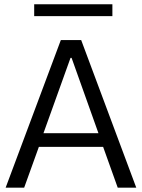

<svg xmlns="http://www.w3.org/2000/svg" viewBox="-20 -860 650 880"><path d="M158.2 -187 90.8 0H5.9L258.8 -676.3H352.1L604.5 0H519.5L452.6 -187ZM303.2 -594.7 179.2 -249.5H431.2L308.1 -594.7ZM495.1 -840.3V-786.1H136.7V-840.3Z"/></svg>

Font: Estedad-FD Regular
Style: FD-Regular
Weight: 400
Designer: Amin Abedi
Version: Version 7.3